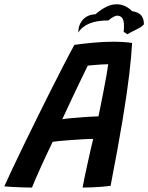

<svg xmlns="http://www.w3.org/2000/svg" viewBox="-62 -860 686 888"><path d="M86 7.5Q72 7.5 47.2 6.8Q22.5 6 -2.2 4.8Q-27 3.5 -42 2Q-30 -25.5 -7.8 -72.8Q14.5 -120 43.2 -179.2Q72 -238.5 104 -303.5Q136 -368.5 168.2 -432.8Q200.5 -497 229.8 -553.8Q259 -610.5 282 -652.5Q320.5 -658 368.5 -662.5Q416.5 -667 462.5 -667Q508 -667 549 -661.5Q546 -603 535.8 -515.8Q525.5 -428.5 504.5 -302.2Q483.5 -176 449.5 -0.5Q435.5 1.5 412.2 3.5Q389 5.5 364.2 6.5Q339.5 7.5 320 7.5Q323 -10.5 329.2 -40Q335.5 -69.5 342.8 -103Q350 -136.5 357 -167Q364 -197.5 369 -217.5Q349 -217.5 320.2 -215.8Q291.5 -214 262.5 -212Q233.5 -210 211.2 -207.8Q189 -205.5 181.5 -204Q152.5 -144 125.8 -85Q99 -26 86 7.5ZM226 -308.5Q242.5 -311.5 273.2 -314.2Q304 -317 337 -319.2Q370 -321.5 393.5 -322Q396.5 -336 403 -368.5Q409.5 -401 417 -439.5Q424.5 -478 430.5 -512Q436.5 -546 438.5 -563Q428 -563 408.2 -561.8Q388.5 -560.5 370 -559Q351.5 -557.5 344 -556.5Q335 -539 316 -499.2Q297 -459.5 273 -409Q249 -358.5 226 -308.5ZM300 -709Q300 -745 321.2 -768.8Q342.5 -792.5 379.5 -794Q432 -839.5 474.5 -840.2Q517 -841 548.5 -808.5Q578.5 -804 591.2 -788.8Q604 -773.5 603.5 -747Q592 -734.5 567.5 -723Q543 -711.5 527.5 -701.5Q522.5 -704 518.8 -707Q515 -710 510 -713Q515 -757.5 504.5 -774.5Q497.5 -786.5 482 -787.5Q466.5 -788.5 439.5 -765.5Q334 -765.5 300 -709Z"/></svg>

Font: Grandstander Medium
Style: Italic
Weight: 500
Italic angle: -15°
Designer: Tyler Finck
Foundry: Etcetera Type Co
Version: Version 1.200; ttfautohint (v1.8.3)